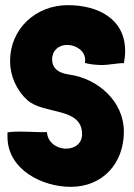

<svg xmlns="http://www.w3.org/2000/svg" viewBox="-20 -719 520 744"><path d="M254 5C379 5 460 -87 460 -209C460 -326 360 -414 249 -430C222 -434 192 -443 184 -473C183 -476 182 -486 182 -489C182 -523 207 -545 240 -545C274 -545 310 -522 310 -487C310 -483 310 -479 309 -475C332 -469 355 -467 379 -467C399 -467 446 -476 460 -474C463 -490 465 -505 465 -521C465 -649 356 -699 243 -699C119 -699 19 -608 19 -482C19 -425 44 -369 86 -331C150 -274 298 -305 298 -199C298 -163 270 -143 236 -143C199 -143 164 -168 162 -207C128 -206 95 -209 61 -209C44 -209 26 -209 9 -206V-189C9 -62 143 5 254 5Z"/></svg>

Font: HEYCLAY
Style: Regular
Weight: 400
Designer: Marcelo Magalhaes
Foundry: Marcelo Magalhães
Version: Version 1.300;hotconv 1.0.109;makeotfexe 2.5.65596